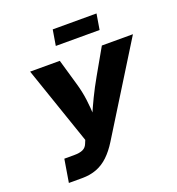

<svg xmlns="http://www.w3.org/2000/svg" viewBox="-161 -1055 1094 1185"><g transform="rotate(-20 386.5 -462.5)"><path d="M87.9 0 112.8 -150.4H176.3Q214.4 -150.4 234.9 -160.2Q255.4 -169.9 264.2 -191.9L273.9 -215.3L98.1 -727.5H293L340.8 -562Q358.9 -501 366 -444.3Q373 -387.7 374.8 -338.9Q376.5 -290 377.4 -252H327.6Q343.8 -290 364.3 -338.1Q384.8 -386.2 412.1 -442.9Q439.5 -499.5 475.1 -562L569.3 -727.5H773.4L415 -149.9Q383.8 -99.6 348.6 -66.2Q313.5 -32.7 271 -16.4Q228.5 0 175.3 0ZM606 -924.8 588.9 -822.3H301.3L318.4 -924.8Z"/></g></svg>

Font: Inter ExtraBold
Style: Italic
Weight: 800
Italic angle: -9.3988°
Designer: Rasmus Andersson
Foundry: rsms
Version: Version 4.001;git-66647c0bb